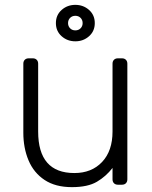

<svg xmlns="http://www.w3.org/2000/svg" viewBox="-20 -760 625 790"><path d="M276 10Q208 10 163.5 -19.5Q119 -49 97.5 -100Q76 -151 76 -214V-498Q76 -508 82 -514Q88 -520 98 -520H115Q125 -520 131 -514Q137 -508 137 -498V-219Q137 -48 286 -48Q357 -48 400 -93.5Q443 -139 443 -219V-498Q443 -508 449 -514Q455 -520 465 -520H482Q492 -520 498 -514Q504 -508 504 -498V-22Q504 -12 498 -6Q492 0 482 0H465Q455 0 449 -6Q443 -12 443 -22V-69Q416 -34 378.5 -12Q341 10 276 10ZM290 -590Q257 -590 233.5 -611Q210 -632 210 -665Q210 -698 233.5 -719Q257 -740 290 -740Q323 -740 346.5 -719Q370 -698 370 -665Q370 -632 346.5 -611Q323 -590 290 -590ZM290 -635Q303 -635 311.5 -643.5Q320 -652 320 -665Q320 -678 311.5 -686.5Q303 -695 290 -695Q277 -695 268.5 -686.5Q260 -678 260 -665Q260 -652 268.5 -643.5Q277 -635 290 -635Z"/></svg>

Font: Rubik Light Light
Style: Regular
Weight: 300
Version: Version 2.101